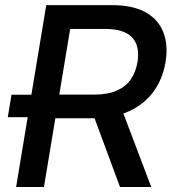

<svg xmlns="http://www.w3.org/2000/svg" viewBox="-20 -748 686 768"><path d="M154.3 -279.3H11.2L25.9 -369.1H168.9ZM44.4 0 165 -727.5H427.2Q511.7 -727.5 563 -698.5Q614.3 -669.4 633.8 -617.9Q653.3 -566.4 642.1 -499Q630.9 -432.1 594 -381.6Q557.1 -331.1 496.1 -303Q435.1 -274.9 351.1 -274.9H153.8L169.4 -369.6H356.9Q410.2 -369.6 446.3 -385.3Q482.4 -400.9 502.9 -430.2Q523.4 -459.5 529.8 -499.5Q540.5 -563 509 -597.7Q477.5 -632.3 399.9 -632.3H260.7L155.8 0ZM460 0 338.4 -328.6H460.4L585 0Z"/></svg>

Font: Inter 16pt Medium
Style: Italic
Weight: 500
Italic angle: -9.3988°
Version: Version 4.001;git-66647c0bb